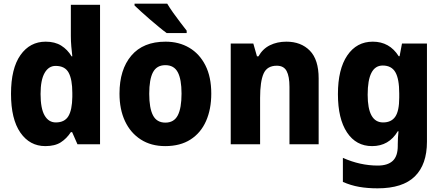

<svg xmlns="http://www.w3.org/2000/svg" viewBox="-20 -786 2412 1046"><path d="M227 10Q142 10 91 -63.5Q40 -137 40 -275Q40 -413 91.5 -486Q143 -559 229 -559Q279 -559 313.5 -537.5Q348 -516 370 -479H374Q371 -503 368.5 -532.5Q366 -562 366 -590V-760H525V0H402L373 -66H366Q343 -31 311 -10.5Q279 10 227 10ZM284 -119Q332 -119 352.5 -153Q373 -187 374 -258V-280Q374 -353 354 -390Q334 -427 283 -427Q245 -427 223 -388.5Q201 -350 201 -274Q201 -195 223 -157Q245 -119 284 -119Z M1131 -276Q1131 -191 1102.5 -126.5Q1074 -62 1018 -26Q962 10 880 10Q803 10 747 -26Q691 -62 661 -126Q631 -190 631 -276Q631 -407 695.5 -483Q760 -559 882 -559Q955 -559 1011 -526Q1067 -493 1099 -430Q1131 -367 1131 -276ZM793 -275Q793 -197 813.5 -157.5Q834 -118 881 -118Q928 -118 948.5 -157.5Q969 -197 969 -276Q969 -354 948.5 -392.5Q928 -431 881 -431Q834 -431 813.5 -392.5Q793 -354 793 -275ZM891 -766Q904 -744 923.5 -716.5Q943 -689 963 -663Q983 -637 997 -619V-606H888Q871 -618 847 -638Q823 -658 797 -680Q771 -702 749 -722.5Q727 -743 713 -756V-766Z M1540 -559Q1620 -559 1668 -510Q1716 -461 1716 -359V0H1557V-313Q1557 -370 1541.5 -399Q1526 -428 1488 -428Q1435 -428 1416 -385Q1397 -342 1397 -253V0H1237V-549H1360L1380 -479H1388Q1411 -520 1450.5 -539.5Q1490 -559 1540 -559Z M2011 -559Q2102 -559 2152 -480H2157L2170 -549H2306V-14Q2306 110 2240 175Q2174 240 2037 240Q1982 240 1936.5 232Q1891 224 1848 205V74Q1942 116 2038 116Q2092 116 2119.5 90.5Q2147 65 2147 9V0Q2147 -16 2148 -35Q2149 -54 2151 -71H2147Q2099 10 2007 10Q1920 10 1870.5 -64.5Q1821 -139 1821 -273Q1821 -409 1872 -484Q1923 -559 2011 -559ZM2065 -429Q1983 -429 1983 -270Q1983 -119 2067 -119Q2112 -119 2133.5 -150.5Q2155 -182 2155 -254V-277Q2155 -356 2134 -392.5Q2113 -429 2065 -429Z"/></svg>

Font: Noto Sans Telugu SemiCondensed ExtraBold
Style: Regular
Weight: 800
Width: 4
Designer: Jelle Bosma - Monotype Design Team
Foundry: Monotype Imaging Inc.
Version: Version 2.005; ttfautohint (v1.8.4.7-5d5b)